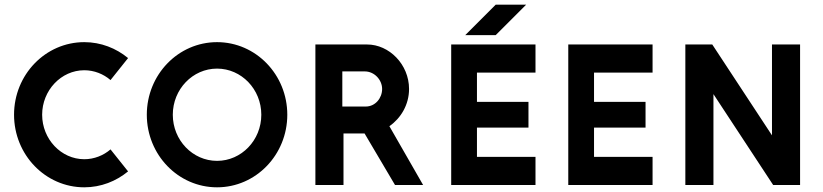

<svg xmlns="http://www.w3.org/2000/svg" viewBox="-20 -790 3517 820"><path d="M452 -152C422 -126 382 -110 340 -110C241 -110 160 -196 160 -300C160 -404 241 -490 340 -490C382 -490 422 -474 452 -448L527 -542C476 -584 411 -610 340 -610C174 -610 40 -471 40 -300C40 -129 174 10 340 10C411 10 476 -16 527 -58L452 -152Z M718 -300C718 -409 803 -497 907 -497C1011 -497 1096 -409 1096 -300C1096 -191 1011 -103 907 -103C803 -103 718 -191 718 -300ZM607 -300C607 -129 741 10 907 10C1073 10 1207 -129 1207 -300C1207 -471 1073 -610 907 -610C741 -610 607 -471 607 -300Z M1538 -485C1579 -485 1612 -449 1612 -410C1612 -371 1583 -335 1542 -335H1442V-485ZM1537 -220 1667 0H1787L1643 -251C1692 -285 1727 -343 1727 -410C1727 -515 1642 -600 1548 -600H1327V0H1447V-220Z M2227 -770H2097L1967 -640H2097ZM1907 -600H2267V-480H2017V-355H2237V-245H2017V-120H2267V0H1907Z M2407 0H2767V-120H2517V-245H2737V-355H2517V-480H2767V-600H2407Z M3397 0V-600H3277V-212L3022 -600H2907V0H3027V-388L3282 0Z"/></svg>

Font: Gauge Heavy
Style: Bold
Weight: 900
Designer: Daniel Pimley
Foundry: Daniel Pimley
Version: Version 1.003;PS 001.001;hotconv 1.0.56